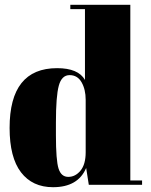

<svg xmlns="http://www.w3.org/2000/svg" viewBox="-20 -770 628 800"><path d="M337 -136V-354Q337 -397 320 -427Q303 -457 270 -457Q237 -457 225 -413Q213 -369 213 -259V-207Q213 -102 224 -67.5Q235 -33 264.5 -33Q294 -33 315.5 -59Q337 -85 337 -136ZM350 0 339 -70Q305 10 201 10Q115 10 67.5 -52Q20 -114 20 -237Q20 -486 218 -486Q306 -486 334 -437V-732H273V-750H523V-18H572V0Z"/></svg>

Font: Abril Fatface
Style: Regular
Weight: 400
Designer: Veronika Burian, Jos Scaglione
Foundry: TypeTogether
Version: Version 1.001